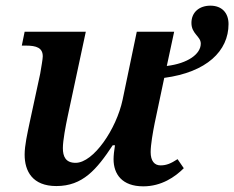

<svg xmlns="http://www.w3.org/2000/svg" viewBox="-20 -648 827 678"><path d="M486 10C550 10 598 -23 629 -54L607 -86C584 -71 568 -64 547 -64C525 -64 512 -80 512 -111C512 -137 520 -182 526 -212L560 -373C710 -393 787 -468 787 -563C787 -603 763 -628 723 -628C684 -628 656 -605 656 -567C656 -528 689 -520 689 -494C689 -457 643 -424 569 -415L595 -536H463L413 -296C391 -192 310 -73 247 -73C212 -73 202 -95 202 -125C202 -152 212 -204 219 -237L283 -536H67L57 -487H71C109 -487 131 -479 131 -449C131 -440 126 -412 122 -388L84 -212C77 -178 67 -135 67 -102C67 -43 95 9 179 9C272 9 321 -49 378 -135H386C383 -117 381 -98 381 -86C381 -33 411 10 486 10Z"/></svg>

Font: Noto Serif SemiBold
Style: Italic
Weight: 600
Italic angle: -12°
Designer: Monotype Design Team
Foundry: Monotype Imaging Inc.
Version: Version 2.014